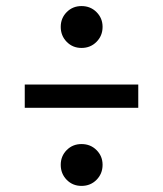

<svg xmlns="http://www.w3.org/2000/svg" viewBox="-20 -651 540 636"><path d="M250 -630.9Q279.8 -630.9 299.8 -610.8Q319.8 -590.8 319.8 -562Q319.8 -532.7 299.8 -512.5Q279.8 -492.2 250 -492.2Q220.7 -492.2 200.9 -512.5Q181.2 -532.7 181.2 -562Q181.2 -590.8 200.9 -610.8Q220.7 -630.9 250 -630.9ZM62 -293.9V-371.1H438V-293.9ZM250 -173.8Q279.8 -173.8 299.8 -153.8Q319.8 -133.8 319.8 -105Q319.8 -75.7 299.8 -55.4Q279.8 -35.2 250 -35.2Q220.7 -35.2 200.9 -55.4Q181.2 -75.7 181.2 -105Q181.2 -133.8 200.9 -153.8Q220.7 -173.8 250 -173.8Z"/></svg>

Font: FiraGO
Style: Regular
Weight: 400
Designer: bBox Type
Foundry: bBox Type GmbH
Version: Version 1.001;PS 001.001;hotconv 1.0.88;makeotf.lib2.5.64775